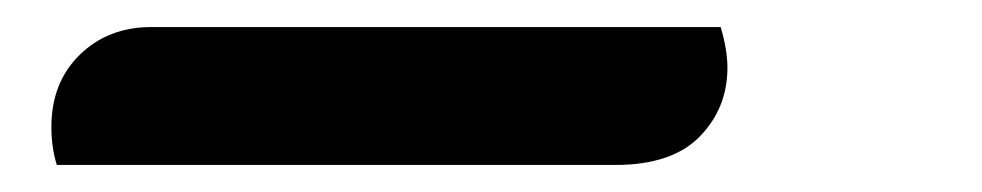

<svg xmlns="http://www.w3.org/2000/svg" viewBox="-20 19 726 142"><path d="M18 113Q18 80 39 59.5Q60 39 92 39H513Q518 56 518 69Q518 99 497.5 120Q477 141 435 141H22Q18 128 18 113Z"/></svg>

Font: Sansita One
Style: Regular
Weight: 400
Version: Version 1.002